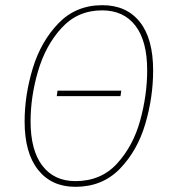

<svg xmlns="http://www.w3.org/2000/svg" viewBox="-20 -711 663 741"><path d="M571 -439Q571 -335 540.5 -232Q510 -129 442.5 -59.5Q375 10 271 10Q179 10 127 -55.5Q75 -121 75 -242Q75 -344 106.5 -447.5Q138 -551 205.5 -621Q273 -691 375 -691Q468 -691 519.5 -626.5Q571 -562 571 -439ZM98 -243Q98 -131 143.5 -71.5Q189 -12 271 -12Q370 -12 432 -80Q494 -148 521 -246Q548 -344 548 -440Q548 -553 502.5 -612Q457 -671 374 -671Q280 -671 218 -603.5Q156 -536 127 -437Q98 -338 98 -243ZM448 -361 445 -340H199L202 -361Z"/></svg>

Font: Fira Sans Condensed Thin
Style: Italic
Weight: 250
Width: 3
Italic angle: -8°
Designer: Carrois Corporate & Edenspiekermann AG
Foundry: Carrois Corporate GbR & Edenspiekermann AG
Version: Version 4.203